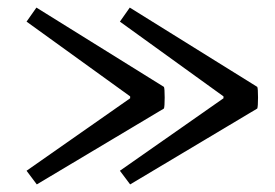

<svg xmlns="http://www.w3.org/2000/svg" viewBox="-20 -497 726 506"><path d="M322 -477 658 -268Q660 -264 660 -240Q660 -216 658 -211L323 -11L296 -47L569 -238V-243L296 -440ZM76 -477 412 -268Q414 -264 414 -240Q414 -216 412 -211L77 -11L50 -47L323 -238V-243L50 -440Z"/></svg>

Font: Arima Madurai Medium
Style: Regular
Weight: 500
Designer: Joana Correia and Natanael Gama
Foundry: NDISCOVER
Version: Version 1.020